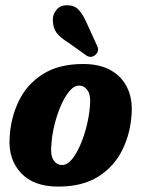

<svg xmlns="http://www.w3.org/2000/svg" viewBox="-20 -699 536 729"><path d="M296 -456Q359 -456 401 -432Q443 -408 463 -366.2Q483 -324.5 480 -272Q476.5 -196 445.5 -131.8Q414.5 -67.5 354 -29Q293.5 9.5 201.5 9.5Q107.5 9.5 59.5 -42.2Q11.5 -94 16.5 -175Q20 -249.5 50.5 -313.8Q81 -378 141.8 -417Q202.5 -456 296 -456ZM215.5 -72.5Q235.5 -72.5 253.2 -94.2Q271 -116 285.5 -150Q300 -184 309.2 -221.8Q318.5 -259.5 321 -291.5Q326 -336.5 313 -355.2Q300 -374 280.5 -374Q261 -374 243 -352.2Q225 -330.5 210.5 -296.5Q196 -262.5 186.8 -224.8Q177.5 -187 175.5 -155Q170.5 -110 183 -91.2Q195.5 -72.5 215.5 -72.5ZM306.5 -617.5 349 -524.5Q358.5 -504.5 342 -490.5Q326 -477 308.5 -488L244 -534Q207 -557 193.8 -575.8Q180.5 -594.5 180.5 -625Q180.5 -645 194.8 -662Q209 -679 232.5 -679Q260.5 -679.5 276.8 -663.5Q293 -647.5 306.5 -617.5Z"/></svg>

Font: Fraunces 144pt S100
Style: Bold Italic
Weight: 700
Italic angle: -16°
Version: Version 1.000; ttfautohint (v1.8.3)